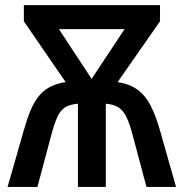

<svg xmlns="http://www.w3.org/2000/svg" viewBox="-20 -734 721 754"><path d="M608.4 -713.9V-650.4L441.9 -411.6Q489.3 -404.3 520 -381.8Q550.8 -359.4 571 -320.3Q591.3 -281.2 607.9 -223.1L671.4 0H555.2L501 -203.1Q489.3 -248 476.8 -273.9Q464.4 -299.8 445.6 -312Q426.8 -324.2 395.5 -326.7V0H286.1V-326.7Q254.4 -324.2 235.8 -312.5Q217.3 -300.8 205.3 -274.9Q193.4 -249 181.2 -203.1L127 0H9.8L73.7 -223.1Q85.9 -266.6 99.6 -299.6Q113.3 -332.5 131.6 -355.5Q149.9 -378.4 175.8 -392.3Q201.7 -406.2 237.8 -411.6L73.7 -650.4V-713.9ZM469.2 -619.6H211.4L339.8 -424.3Z"/></svg>

Font: Open Sans SemiCondensed SemiBold
Style: Regular
Weight: 600
Width: 4
Designer: Monotype Design Team
Foundry: Monotype Imaging Inc.
Version: Version 3.000